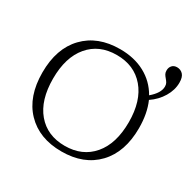

<svg xmlns="http://www.w3.org/2000/svg" viewBox="-127 -660 797 797"><g transform="rotate(30 272.0 -261.5)"><path d="M470 -357Q493 -305 493 -235Q493 -120 431 -55Q369 10 262 10Q155 10 92.5 -55Q30 -120 30 -235Q30 -350 92.5 -415Q155 -480 262 -480Q330 -480 381 -452.5Q432 -425 461 -374Q500 -407 500 -438Q500 -448 496.5 -454.5Q493 -461 486 -469Q479 -477 475.5 -483.5Q472 -490 472 -500Q472 -514 480.5 -523.5Q489 -533 504 -533Q521 -533 532.5 -521Q544 -509 544 -482Q544 -447 524 -413.5Q504 -380 470 -357ZM444 -235Q444 -337 395 -394.5Q346 -452 262 -452Q178 -452 129.5 -394.5Q81 -337 81 -235Q81 -132 129.5 -74.5Q178 -17 262 -17Q346 -17 395 -74.5Q444 -132 444 -235Z"/></g></svg>

Font: Taviraj ExtraLight
Style: Regular
Weight: 275
Designer: Katatrad Team
Foundry: CadsonDemak
Version: Version 1.001